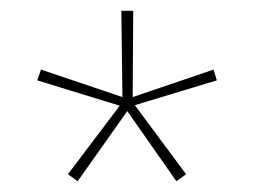

<svg xmlns="http://www.w3.org/2000/svg" viewBox="-20 -752 472 356"><path d="M230 -557 325 -429 307 -416 216 -546 124 -416 106 -429 202 -556 49 -603 56 -623 207 -572 205 -732H227L226 -572L376 -623L382 -603Z"/></svg>

Font: Fira Sans Thin
Style: Regular
Weight: 100
Designer: bBox Type GmbH & Carrois Corporate GbR & Edenspiekermann AG
Foundry: bBox Type GmbH & Carrois Corporate GbR & Edenspiekermann AG
Version: Version 4.301